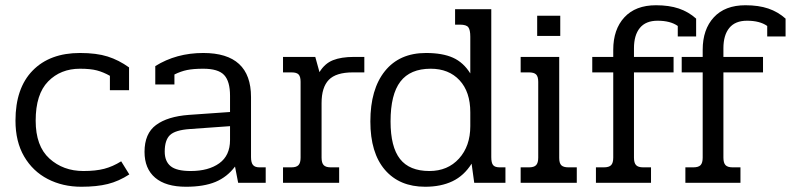

<svg xmlns="http://www.w3.org/2000/svg" viewBox="-20 -697 3015 732"><path d="M39 -237Q39 -361 104.5 -428Q170 -495 285 -495Q348 -495 390.5 -481.5Q433 -468 472 -440V-353H399V-408Q374 -422 349.5 -428.5Q325 -435 285 -435Q211 -435 163.5 -386.5Q116 -338 116 -237Q116 -140 168.5 -92.5Q221 -45 298 -45Q345 -45 377.5 -53.5Q410 -62 442 -82L473 -32Q433 -6 391 4.5Q349 15 290 15Q219 15 162 -14.5Q105 -44 72 -100.5Q39 -157 39 -237Z M531 -118Q531 -188 575 -220.5Q619 -253 700 -259L857 -270V-332Q857 -387 834.5 -411Q812 -435 755 -435Q717 -435 693 -430Q669 -425 645 -413V-375H572V-445Q652 -495 755 -495Q937 -495 937 -327V-98Q937 -77 944.5 -68Q952 -59 969 -59H993V0H888L876 -62Q846 -22 801.5 -3.5Q757 15 689 15Q612 15 571.5 -19.5Q531 -54 531 -118ZM857 -163V-216L703 -205Q648 -201 628 -182Q608 -163 608 -119Q608 -82 630.5 -63.5Q653 -45 707 -45Q775 -45 816 -74.5Q857 -104 857 -163Z M1059 -59H1091Q1110 -59 1118 -67.5Q1126 -76 1126 -96V-385Q1126 -405 1118.5 -413Q1111 -421 1092 -421H1059V-480H1182L1198 -422Q1218 -455 1249.5 -467.5Q1281 -480 1329 -480H1369V-421H1325Q1261 -421 1233.5 -392.5Q1206 -364 1206 -304V-96Q1206 -76 1214 -67.5Q1222 -59 1241 -59H1273V0H1059Z M1392 -234Q1392 -357 1447.5 -426Q1503 -495 1604 -495Q1667 -495 1707 -477Q1747 -459 1773 -417V-557Q1773 -583 1765.5 -593Q1758 -603 1734 -603H1715V-662H1853V-98Q1853 -76 1860 -67.5Q1867 -59 1885 -59H1907V0H1788L1778 -73Q1749 -27 1705 -6Q1661 15 1601 15Q1503 15 1447.5 -49.5Q1392 -114 1392 -234ZM1773 -216V-269Q1773 -347 1732 -391Q1691 -435 1622 -435Q1544 -435 1506.5 -386Q1469 -337 1469 -234Q1469 -137 1505 -91Q1541 -45 1617 -45Q1687 -45 1730 -92.5Q1773 -140 1773 -216Z M2028 -637H2116V-560H2028ZM1965 -59H1997Q2016 -59 2024 -67.5Q2032 -76 2032 -96V-385Q2032 -405 2024 -413Q2016 -421 1997 -421H1965V-480H2112V-95Q2112 -75 2120 -67Q2128 -59 2147 -59H2179V0H1965Z M2252 -59H2282Q2302 -59 2310 -67.5Q2318 -76 2318 -96V-421H2238V-480H2318V-507Q2318 -585 2360.5 -631Q2403 -677 2481 -677Q2531 -677 2568 -664.5Q2605 -652 2634 -626V-558H2564V-598Q2536 -618 2487 -618Q2442 -618 2419.5 -590.5Q2397 -563 2397 -513V-480H2548V-421H2397V-96Q2397 -76 2405 -67.5Q2413 -59 2432 -59H2462V0H2252Z M2593 -59H2623Q2643 -59 2651 -67.5Q2659 -76 2659 -96V-421H2579V-480H2659V-507Q2659 -585 2701.5 -631Q2744 -677 2822 -677Q2872 -677 2909 -664.5Q2946 -652 2975 -626V-558H2905V-598Q2877 -618 2828 -618Q2783 -618 2760.5 -590.5Q2738 -563 2738 -513V-480H2889V-421H2738V-96Q2738 -76 2746 -67.5Q2754 -59 2773 -59H2803V0H2593Z"/></svg>

Font: Pridi Light
Style: Regular
Weight: 300
Version: Version 1.002